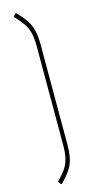

<svg xmlns="http://www.w3.org/2000/svg" viewBox="-130 -733 455 910"><g transform="rotate(-15 98.0 -277.5)"><path d="M49 141 40 130Q38 127 40 125Q63 101 78 80.5Q93 60 100 33Q107 6 107 -37V-518Q107 -561 100 -587.5Q93 -614 78 -635Q63 -656 40 -680Q38 -682 40 -685L49 -696Q51 -697 52 -697Q53 -697 54 -696Q82 -667 97.5 -643.5Q113 -620 120 -592Q127 -564 127 -519V-36Q127 8 120.5 36.5Q114 65 98 88.5Q82 112 54 141Q53 142 52 142Q51 142 49 141Z"/></g></svg>

Font: Sofia Sans Condensed Thin
Style: Regular
Weight: 250
Version: Version 4.100